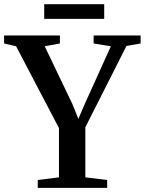

<svg xmlns="http://www.w3.org/2000/svg" viewBox="-36 -916 706 936"><path d="M251.5 -51.5V-291.5L42.5 -690.5L-16 -704V-743H256V-704L182 -690.5L317 -408.5L346 -336.5L376.5 -407.5L504.5 -690.5L420.5 -704V-743H649.5V-704L580.5 -692L380 -295.5V-51.5L486.5 -38.5V0H148V-38.5ZM472 -895.5V-824H179.5V-895.5Z"/></svg>

Font: Merriweather 72pt SemiBold
Style: Regular
Weight: 600
Version: Version 2.100